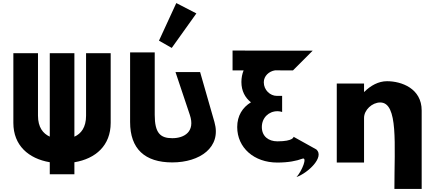

<svg xmlns="http://www.w3.org/2000/svg" viewBox="-20 -1055 2825 1246"><path d="M698.3 -709.7H538.5V-304.2C538.5 -228.5 506.5 -187.4 462.8 -167.9V-709.7H303V-168.3C259.1 -188 226.5 -229 226.5 -304.3V-709.7H66.7V-257.5C66.7 -111.3 165.2 -25.6 303 -2.2V75.7H462.8V-2C600.9 -24.9 698.3 -110.8 698.3 -257.5Z M1278.6 -587.5H1118.8L1211.9 -309.5C1248.4 -200.5 1176.2 -158.2 1098 -158.2C1019.8 -158.2 984.1 -192.2 984.1 -309.5V-715H824.3V-262.8C824.3 -89.4 919.5 -1 1098 -1C1276.5 -1 1418.7 -98.6 1371.7 -262.8ZM1011.7 -791 1094.5 -744 1254.4 -967.9 1124.1 -1035.1Z M2033.2 -85C2087.2 -36 1980.5 66.4 1904.2 94C1940.1 54.3 1977.2 -39 1941.8 -25C1904.2 -10.8 1851.8 -0.1 1779.5 -0.1C1629 -0.1 1519.4 -96.2 1519.4 -230.5C1519.4 -304.4 1554.2 -358 1608.6 -391.1C1570.4 -420.9 1546.6 -465.1 1546.6 -522.9C1546.6 -549.9 1551.6 -575.2 1560.9 -598.1L1489.2 -598V-727L2009 -726L1881.2 -598C1881.2 -598 1853.3 -598.5 1764.9 -598.5C1725.5 -592.6 1691.9 -561.6 1691.9 -521.2C1691.9 -470.2 1733.6 -432.8 1776.1 -432.8H1810.9V-328.2C1810.9 -328.2 1797.3 -333.3 1780.3 -333.3C1724.2 -333.3 1679.2 -290.8 1679.2 -230.5C1679.2 -171 1721.7 -137.8 1780.3 -137.8C1885.7 -137.8 1885.3 -167.3 1885.3 -167.3Z M2539.5 171C2539.5 -118 2565.5 -390 2447.5 -390C2394.5 -390 2342.5 -341 2342.5 -290V0H2165.5V-513H2342.5V-459H2344.5C2384.5 -499 2435.5 -528 2491.5 -528C2585.5 -528 2716.5 -481 2716.5 -338V171Z"/></svg>

Font: Sztylet
Style: Bd
Weight: 700
Foundry: Cannot Into Space Fonts, PlusOne Fonts
Version: Version 0.12